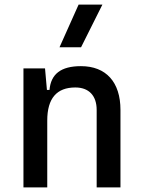

<svg xmlns="http://www.w3.org/2000/svg" viewBox="-20 -815 626 835"><path d="M400.4 0H503.9V-336.9C503.9 -458 441.4 -527.3 332 -527.3C245.1 -527.3 201.2 -493.2 195.3 -423.8H184.1L175.8 -517.6H82V0H185.5V-291C185.5 -387.2 226.6 -434.6 307.6 -434.6C366.2 -434.6 400.4 -399.4 400.4 -336.9ZM238.8 -609.4H332.5L425.3 -794.9H321.8Z"/></svg>

Font: Cascadia Code PL
Style: Regular
Weight: 400
Monospace: yes
Designer: Aaron Bell
Foundry: Saja Typeworks
Version: Version 2404.023